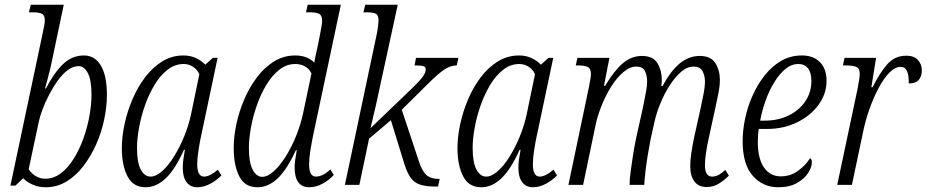

<svg xmlns="http://www.w3.org/2000/svg" viewBox="-20 -780 3909 810"><path d="M173 10Q142 10 117 -1.5Q92 -13 78 -28L45 3H24L158 -630Q169 -678 169 -694Q169 -716 156.5 -722Q144 -728 120 -728H102L110 -760H249L197 -513Q192 -488 183.5 -457Q175 -426 170 -407H174Q208 -473 246 -509.5Q284 -546 334 -546Q380 -546 405.5 -503.5Q431 -461 431 -380Q431 -330 419.5 -275.5Q408 -221 385.5 -170.5Q363 -120 331.5 -79Q300 -38 260 -14Q220 10 173 10ZM171 -26Q207 -26 237.5 -49.5Q268 -73 292 -112Q316 -151 332.5 -197.5Q349 -244 357.5 -292Q366 -340 366 -380Q366 -443 350.5 -472Q335 -501 312 -501Q288 -501 265.5 -484Q243 -467 223 -439Q203 -411 186.5 -379Q170 -347 159 -317.5Q148 -288 144 -268L101 -66Q112 -49 130 -37.5Q148 -26 171 -26Z M594 10Q542 10 518 -36Q494 -82 494 -155Q494 -203 505.5 -256.5Q517 -310 539 -361.5Q561 -413 592.5 -454.5Q624 -496 664.5 -521Q705 -546 754 -546Q784 -546 807.5 -534.5Q831 -523 846 -507L878 -536H898L829 -209Q823 -183 817.5 -147Q812 -111 812 -87Q812 -35 841 -35Q865 -35 899 -64L914 -40Q895 -20 867.5 -5Q840 10 812 10Q783 10 767 -11.5Q751 -33 751 -72Q751 -92 754 -110.5Q757 -129 760 -148H756Q720 -67 680 -28.5Q640 10 594 10ZM615 -35Q638 -35 664 -58Q690 -81 714 -119.5Q738 -158 757 -204.5Q776 -251 786 -298L821 -467Q812 -487 794 -498.5Q776 -510 755 -510Q718 -510 687 -486Q656 -462 632 -422Q608 -382 591.5 -335Q575 -288 566.5 -241Q558 -194 558 -156Q558 -94 574 -64.5Q590 -35 615 -35Z M1066 10Q1013 10 989.5 -36Q966 -82 966 -156Q966 -204 977.5 -257.5Q989 -311 1011 -362Q1033 -413 1064.5 -454.5Q1096 -496 1136.5 -521Q1177 -546 1226 -546Q1275 -546 1306 -516Q1308 -531 1312 -548.5Q1316 -566 1319 -579L1331 -639Q1334 -655 1336.5 -670Q1339 -685 1339 -693Q1339 -715 1326.5 -721.5Q1314 -728 1289 -728H1271L1278 -760H1418L1301 -209Q1295 -180 1289.5 -145.5Q1284 -111 1284 -87Q1284 -35 1313 -35Q1341 -35 1374 -65L1388 -42Q1370 -21 1341.5 -5.5Q1313 10 1285 10Q1223 10 1223 -74Q1223 -88 1225.5 -106.5Q1228 -125 1232 -146H1228Q1191 -65 1151.5 -27.5Q1112 10 1066 10ZM1086 -34Q1109 -34 1135 -57.5Q1161 -81 1185.5 -120Q1210 -159 1229 -206Q1248 -253 1258 -299L1294 -470Q1284 -491 1265.5 -500.5Q1247 -510 1226 -510Q1189 -510 1158.5 -486Q1128 -462 1104 -422.5Q1080 -383 1063.5 -335.5Q1047 -288 1038.5 -241Q1030 -194 1030 -156Q1030 -94 1046 -64Q1062 -34 1086 -34Z M1817 7Q1777 7 1752.5 -1Q1728 -9 1713 -29.5Q1698 -50 1686 -88L1629 -273L1537 -195L1496 0H1435L1569 -634Q1573 -653 1575 -669.5Q1577 -686 1577 -693Q1577 -716 1565.5 -722Q1554 -728 1529 -728H1513L1521 -760H1658L1588 -438Q1579 -394 1566.5 -338.5Q1554 -283 1543 -239L1722 -411Q1752 -440 1764 -457Q1776 -474 1776 -487Q1776 -497 1767.5 -500.5Q1759 -504 1729 -504L1735 -536H1914L1907 -504Q1880 -504 1853.5 -486Q1827 -468 1782 -423L1675 -317L1747 -100Q1760 -60 1778 -42.5Q1796 -25 1835 -25L1828 7Z M2010 10Q1958 10 1934 -36Q1910 -82 1910 -155Q1910 -203 1921.5 -256.5Q1933 -310 1955 -361.5Q1977 -413 2008.5 -454.5Q2040 -496 2080.5 -521Q2121 -546 2170 -546Q2200 -546 2223.5 -534.5Q2247 -523 2262 -507L2294 -536H2314L2245 -209Q2239 -183 2233.5 -147Q2228 -111 2228 -87Q2228 -35 2257 -35Q2281 -35 2315 -64L2330 -40Q2311 -20 2283.5 -5Q2256 10 2228 10Q2199 10 2183 -11.5Q2167 -33 2167 -72Q2167 -92 2170 -110.5Q2173 -129 2176 -148H2172Q2136 -67 2096 -28.5Q2056 10 2010 10ZM2031 -35Q2054 -35 2080 -58Q2106 -81 2130 -119.5Q2154 -158 2173 -204.5Q2192 -251 2202 -298L2237 -467Q2228 -487 2210 -498.5Q2192 -510 2171 -510Q2134 -510 2103 -486Q2072 -462 2048 -422Q2024 -382 2007.5 -335Q1991 -288 1982.5 -241Q1974 -194 1974 -156Q1974 -94 1990 -64.5Q2006 -35 2031 -35Z M2961 9Q2927 9 2909.5 -14.5Q2892 -38 2892 -79Q2892 -104 2896.5 -134.5Q2901 -165 2910 -208L2935 -320Q2939 -340 2946.5 -375.5Q2954 -411 2954 -437Q2954 -460 2944 -479.5Q2934 -499 2906 -499Q2879 -499 2853.5 -477Q2828 -455 2805.5 -420Q2783 -385 2766.5 -345Q2750 -305 2742 -270L2724 -189Q2719 -163 2713 -127Q2707 -91 2703 -56.5Q2699 -22 2698 0H2636Q2636 -22 2640.5 -56Q2645 -90 2651 -128Q2657 -166 2664 -199L2691 -320Q2693 -332 2697.5 -352.5Q2702 -373 2706 -396.5Q2710 -420 2710 -438Q2710 -459 2701.5 -479Q2693 -499 2664 -499Q2637 -499 2609.5 -475.5Q2582 -452 2559 -415.5Q2536 -379 2519 -337Q2502 -295 2494 -259L2440 0H2378L2465 -415Q2468 -430 2470.5 -445Q2473 -460 2473 -467Q2473 -491 2459.5 -497.5Q2446 -504 2419 -504H2409L2416 -536H2551L2528 -418H2533Q2571 -482 2607.5 -513Q2644 -544 2688 -544Q2735 -544 2753.5 -513.5Q2772 -483 2772 -444Q2772 -432 2770 -417H2775Q2811 -483 2849 -513.5Q2887 -544 2932 -544Q2979 -544 2998 -513.5Q3017 -483 3017 -444Q3017 -416 3010.5 -385.5Q3004 -355 2999 -330L2970 -197Q2963 -165 2958.5 -136Q2954 -107 2954 -83Q2954 -35 2984 -35Q2999 -35 3012.5 -42.5Q3026 -50 3040 -63L3055 -39Q3036 -20 3013 -5.5Q2990 9 2961 9Z M3263 10Q3199 10 3156 -38Q3113 -86 3113 -185Q3113 -230 3123.5 -280Q3134 -330 3155 -377Q3176 -424 3206.5 -462.5Q3237 -501 3276 -523.5Q3315 -546 3363 -546Q3412 -546 3439.5 -517.5Q3467 -489 3467 -439Q3467 -385 3434 -339Q3401 -293 3344 -264.5Q3287 -236 3215 -236H3181Q3179 -225 3178 -209Q3177 -193 3177 -182Q3177 -111 3203 -73.5Q3229 -36 3274 -36Q3315 -36 3347 -59.5Q3379 -83 3397 -112Q3405 -110 3405 -95Q3405 -75 3389.5 -50.5Q3374 -26 3342.5 -8Q3311 10 3263 10ZM3206 -271Q3262 -271 3306.5 -292.5Q3351 -314 3377 -352Q3403 -390 3403 -439Q3403 -474 3388.5 -492Q3374 -510 3348 -510Q3319 -510 3293.5 -489Q3268 -468 3246.5 -433Q3225 -398 3210 -356Q3195 -314 3187 -271Z M3598 -406Q3601 -424 3604 -440.5Q3607 -457 3607 -469Q3607 -492 3592 -498Q3577 -504 3550 -504H3536L3543 -536H3676L3656 -412H3661Q3690 -470 3722 -507.5Q3754 -545 3804 -545Q3836 -545 3852.5 -527Q3869 -509 3869 -483Q3869 -458 3856 -443Q3843 -428 3814 -428Q3815 -498 3781 -498Q3756 -498 3732 -473.5Q3708 -449 3686 -407.5Q3664 -366 3646.5 -315.5Q3629 -265 3619 -213L3574 0H3512Z"/></svg>

Font: Noto Serif Condensed Light
Style: Italic
Weight: 300
Width: 3
Italic angle: -12°
Designer: Monotype Design Team
Foundry: Monotype Imaging Inc.
Version: Version 2.014; ttfautohint (v1.8.4.7-5d5b)